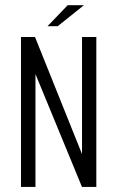

<svg xmlns="http://www.w3.org/2000/svg" viewBox="-20 -737 462 757"><path d="M62.7 0V-591H118.1L303.4 -129.4V-591H359.8V0H303.2L119.8 -445.1V0ZM167.2 -633.6 247 -716.6H311L207.3 -633.6Z"/></svg>

Font: Alumni Sans Thin
Style: Regular
Weight: 100
Designer: Robert E. Leuschke
Foundry: Robert E. Leuschke
Version: Version 1.018